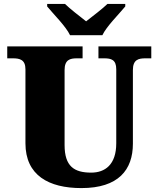

<svg xmlns="http://www.w3.org/2000/svg" viewBox="-20 -951 809 981"><path d="M503 -771C524 -816 589 -880 620 -918V-931H529C508 -910 450 -865 420 -842C390 -865 333 -910 312 -931H221V-918C252 -880 317 -816 338 -771ZM396 10C585 10 659 -83 659 -217V-593C659 -646 687 -653 723 -653H753V-714H483V-653H512C548 -653 574 -646 574 -597V-219C574 -109 516 -69 446 -69C359 -69 310 -101 310 -210V-593C310 -646 338 -653 373 -653H402V-714H17V-653H46C81 -653 110 -646 110 -597V-219C110 -55 229 10 396 10Z"/></svg>

Font: UArctic Serif Black
Style: Regular
Weight: 900
Designer: Customization by Puisto advertising & original work Monotype Design Team
Foundry: Monotype Imaging Inc.
Version: Version 2.004